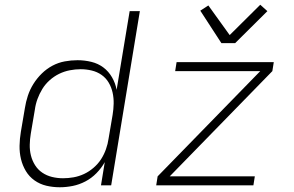

<svg xmlns="http://www.w3.org/2000/svg" viewBox="-20 -782 1240 810"><path d="M232 8Q203 8 175.5 1.5Q148 -5 125.5 -21Q103 -37 89 -60.5Q75 -84 68.5 -111Q62 -138 62.5 -167Q63 -196 68 -226L85 -326Q89 -352 97.5 -378Q106 -404 121 -428Q136 -452 156.5 -472Q177 -492 201.5 -505Q226 -518 253 -523Q280 -528 307 -528Q337 -528 365.5 -521Q394 -514 416 -497.5Q438 -481 452.5 -456Q467 -431 472 -403L527 -735H570L449 0H406L422 -98Q408 -73 387 -51.5Q366 -30 340 -16.5Q314 -3 286.5 2.5Q259 8 232 8ZM246 -30Q268 -30 290.5 -34Q313 -38 334.5 -48Q356 -58 375 -74.5Q394 -91 406.5 -110.5Q419 -130 427 -152.5Q435 -175 438 -197L455 -297Q459 -321 459.5 -345Q460 -369 455 -391.5Q450 -414 438.5 -433.5Q427 -453 408.5 -466Q390 -479 367 -484.5Q344 -490 320 -490Q298 -490 274.5 -485.5Q251 -481 229.5 -470.5Q208 -460 189.5 -443.5Q171 -427 158.5 -406.5Q146 -386 138 -364Q130 -342 127 -319L110 -219Q106 -195 105.5 -171.5Q105 -148 110.5 -126Q116 -104 128 -85Q140 -66 158.5 -53.5Q177 -41 199.5 -35.5Q222 -30 246 -30ZM639 0 645 -38 1078 -482H719L725 -520H1135L1129 -482L696 -38H1055L1049 0ZM914 -600 825 -737 859 -759 949 -634 1078 -762 1108 -735 972 -600Z"/></svg>

Font: Iosevka Aile Extralight
Style: Italic
Weight: 200
Italic angle: -9°
Designer: Belleve Invis
Foundry: Belleve Invis
Version: Version 31.1.0; ttfautohint (v1.8.4)